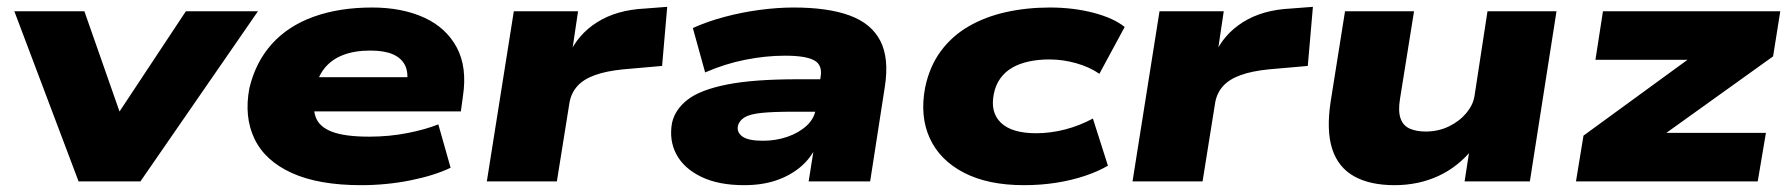

<svg xmlns="http://www.w3.org/2000/svg" viewBox="-20 -531 5239 562"><path d="M210 0 22 -498H227L343 -167H305L524 -498H735L391 0Z M1037 11Q913 11 834.5 -24.5Q756 -60 725 -124.5Q694 -189 710 -273Q728 -349 775.5 -402Q823 -455 898 -482Q973 -509 1069 -509Q1157 -509 1221.5 -479.5Q1286 -450 1317 -392Q1348 -334 1335 -249L1329 -205H866L881 -305H1196L1171 -286Q1176 -320 1165 -341Q1154 -362 1129 -372.5Q1104 -383 1064 -383Q1017 -383 983 -369.5Q949 -356 928.5 -329.5Q908 -303 901 -262V-259Q894 -217 904 -188.5Q914 -160 951.5 -145.5Q989 -131 1061 -131Q1119 -131 1172.5 -141.5Q1226 -152 1263 -167L1299 -40Q1251 -17 1181 -3Q1111 11 1037 11Z M1405 0 1484 -498H1672L1653 -370H1645Q1671 -430 1728 -466Q1785 -502 1868 -506L1933 -511L1918 -338L1804 -328Q1754 -323 1721 -311Q1688 -299 1670 -279Q1652 -259 1647 -231L1610 0Z M2158 11Q2083 11 2032.5 -13.5Q1982 -38 1960 -79Q1938 -120 1947 -171Q1956 -211 1993 -239.5Q2030 -268 2107.5 -283.5Q2185 -299 2315 -299H2406L2392 -204H2301Q2243 -204 2209 -200.5Q2175 -197 2159.5 -187.5Q2144 -178 2140 -163Q2136 -144 2153 -131.5Q2170 -119 2213 -119Q2251 -119 2284.5 -130.5Q2318 -142 2341 -163Q2364 -184 2368 -213L2382 -306Q2388 -341 2363 -354.5Q2338 -368 2278 -368Q2221 -368 2161 -356Q2101 -344 2044 -319L2008 -449Q2050 -468 2100.5 -481.5Q2151 -495 2203.5 -502Q2256 -509 2303 -509Q2404 -509 2467.5 -485.5Q2531 -462 2557 -411Q2583 -360 2570 -277L2527 0H2347L2363 -101L2369 -102Q2352 -66 2321.5 -41Q2291 -16 2250.5 -2.5Q2210 11 2158 11Z M2977 11Q2872 11 2801.5 -25.5Q2731 -62 2701.5 -126.5Q2672 -191 2688 -275Q2701 -337 2734 -381.5Q2767 -426 2815.5 -454Q2864 -482 2924.5 -495.5Q2985 -509 3053 -509Q3122 -509 3181 -493.5Q3240 -478 3272 -452L3198 -315Q3169 -335 3130 -346Q3091 -357 3052 -357Q3019 -357 2991.5 -351Q2964 -345 2943 -333Q2922 -321 2908 -301.5Q2894 -282 2889 -256Q2878 -202 2910 -171.5Q2942 -141 3013 -141Q3055 -141 3097.5 -152Q3140 -163 3179 -184L3223 -46Q3194 -29 3155 -16Q3116 -3 3071 4Q3026 11 2977 11Z M3295 0 3374 -498H3562L3543 -370H3535Q3561 -430 3618 -466Q3675 -502 3758 -506L3823 -511L3808 -338L3694 -328Q3644 -323 3611 -311Q3578 -299 3560 -279Q3542 -259 3537 -231L3500 0Z M4062 11Q3990 11 3943.5 -15Q3897 -41 3879.5 -95Q3862 -149 3875 -234L3917 -498H4119L4078 -242Q4072 -206 4079.5 -184.5Q4087 -163 4106.5 -154.5Q4126 -146 4153 -146Q4190 -146 4221 -161Q4252 -176 4272 -200Q4292 -224 4296 -250L4334 -498H4536L4458 0H4267L4282 -97H4292Q4249 -43 4190.5 -16Q4132 11 4062 11Z M4593 0 4615 -134 4984 -403 4970 -356H4650L4672 -498H5191L5170 -366L4796 -98L4810 -142H5149L5125 0Z"/></svg>

Font: Nunito Sans 10pt Expanded Black
Style: Italic
Weight: 900
Width: 7
Italic angle: -9°
Designer: Vernon Adams
Foundry: Vernon Adams
Version: Version 3.101;gftools[0.9.27]